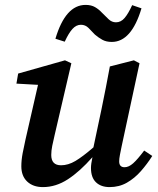

<svg xmlns="http://www.w3.org/2000/svg" viewBox="-20 -749 646 783"><path d="M427 14Q392 14 371.5 -5.5Q351 -25 351 -64Q351 -80 357 -108Q306 -50 257 -18Q208 14 155 14Q115 14 91 -8.5Q67 -31 67 -71Q67 -96 72.5 -125Q78 -154 84 -180L135 -403L47 -408L54 -449L245 -503L271 -491L203 -199Q197 -174 193 -154Q189 -134 189 -117Q189 -75 229 -75Q258 -75 287.5 -92.5Q317 -110 361 -148L394 -304Q403 -348 411.5 -391Q420 -434 428 -478L526 -503L549 -491L476 -152Q472 -133 469 -117Q466 -101 466 -91Q466 -67 488 -67Q505 -67 523 -83Q541 -99 568 -135L601 -113Q580 -80 554.5 -51Q529 -22 497.5 -4Q466 14 427 14ZM206 -591Q247 -729 329 -729Q352 -729 367.5 -720Q383 -711 395 -698Q410 -683 423 -670.5Q436 -658 453 -658Q473 -658 488 -675.5Q503 -693 519 -728L557 -715Q516 -578 436 -578Q413 -578 397 -587Q381 -596 367 -608Q354 -622 341 -635Q328 -648 310 -648Q291 -648 275.5 -631Q260 -614 244 -579Z"/></svg>

Font: Source Serif 4 SmText Semibold
Style: Italic
Weight: 600
Italic angle: -12°
Designer: Frank Grießhammer
Foundry: Adobe
Version: Version 4.005;hotconv 1.1.0;makeotfexe 2.6.0